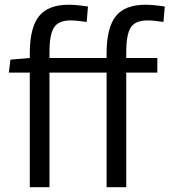

<svg xmlns="http://www.w3.org/2000/svg" viewBox="-20 -776 703 796"><path d="M591.8 -691.4Q541 -691.4 522.2 -662.1Q503.4 -632.8 503.4 -560.5V-535.6H632.3V-475.1H503.4V0H421.9V-475.1H185.1V0H103.5V-475.1H16.6L23.4 -528.8L103.5 -535.6V-559.6Q104.5 -663.1 142.3 -709.7Q180.2 -756.3 264.6 -756.3Q297.4 -756.3 344.7 -749L339.4 -685.1Q295.9 -691.4 273.4 -691.4Q222.7 -691.4 203.9 -662.1Q185.1 -632.8 185.1 -560.5V-535.6H421.9V-559.6Q422.9 -663.1 460.7 -709.7Q498.5 -756.3 583 -756.3Q615.7 -756.3 663.1 -749L657.7 -685.1Q614.3 -691.4 591.8 -691.4Z"/></svg>

Font: Oxygen
Style: Regular
Weight: 400
Designer: Vernon Adams
Foundry: Vernon Adams
Version: Version Release 0.2.3 webfont; ttfautohint (v0.93.3-1d66) -l